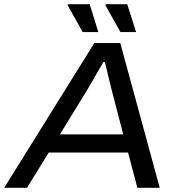

<svg xmlns="http://www.w3.org/2000/svg" viewBox="-42 -890 846 910"><path d="M-22 0 405 -686H528L715 0H609L565 -167H189L86 0ZM242 -253H542L488 -461Q485 -475 480 -493.5Q475 -512 470.5 -531.5Q466 -551 462 -568.5Q458 -586 455 -596H448Q436 -576 421 -549.5Q406 -523 392 -499Q378 -475 369 -460ZM350 -738 278 -866 280 -870H383L424 -738ZM529 -738 457 -866 459 -870H561L603 -738Z"/></svg>

Font: Archivo SemiExpanded
Style: Italic
Weight: 400
Width: 6
Italic angle: -10°
Designer: Hector Gatti
Foundry: Omnibus-Type
Version: Version 2.001